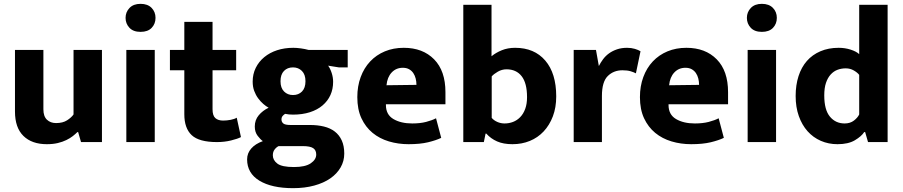

<svg xmlns="http://www.w3.org/2000/svg" viewBox="-20 -740 4703 1000"><path d="M363 -480H511V0H402L387 -52H383Q373 -42 359 -31Q345 -20 325.5 -10.5Q306 -1 281 5Q256 11 224 11Q146 11 102 -32Q58 -75 58 -159V-480H206V-171Q206 -134 224.5 -116.5Q243 -99 272 -99Q307 -99 329.5 -113.5Q352 -128 363 -144Z M638 0V-480H786V0ZM712 -574Q674 -574 654 -595.5Q634 -617 634 -647Q634 -677 654.5 -698.5Q675 -720 712 -720Q749 -720 769.5 -699Q790 -678 790 -647Q790 -616 770 -595Q750 -574 712 -574Z M1210 -374H1087V-171Q1087 -138 1101.5 -125Q1116 -112 1142 -112Q1162 -112 1182 -116Q1202 -120 1213 -127L1235 -26Q1218 -17 1183.5 -8.5Q1149 0 1110 0Q1017 0 978.5 -36Q940 -72 940 -145V-374H865V-480H940V-626H1087V-480H1210Z M1296 -315Q1296 -354 1312 -386.5Q1328 -419 1356.5 -442.5Q1385 -466 1423.5 -478.5Q1462 -491 1508 -491Q1525 -491 1547 -488Q1569 -485 1587 -480H1791V-389H1745L1689 -398Q1700 -383 1707.5 -360Q1715 -337 1715 -314Q1715 -276 1701 -245Q1687 -214 1660 -191Q1633 -168 1594 -155.5Q1555 -143 1506 -143Q1495 -143 1485 -144Q1475 -145 1465 -147Q1458 -143 1452 -136Q1446 -129 1446 -118Q1446 -105 1455.5 -97Q1465 -89 1494 -89H1595Q1634 -89 1667 -81Q1700 -73 1723.5 -55Q1747 -37 1760 -8.5Q1773 20 1773 60Q1773 99 1754 132Q1735 165 1700.5 189Q1666 213 1616.5 226.5Q1567 240 1507 240Q1395 240 1331 201Q1267 162 1267 90Q1267 58 1288.5 33.5Q1310 9 1349 -5Q1337 -13 1322 -32.5Q1307 -52 1307 -81Q1307 -115 1327.5 -139.5Q1348 -164 1379 -179Q1366 -186 1351.5 -198.5Q1337 -211 1324.5 -228Q1312 -245 1304 -266.5Q1296 -288 1296 -315ZM1431 21Q1419 27 1410 39Q1401 51 1401 69Q1401 94 1424.5 112Q1448 130 1511 130Q1570 130 1598.5 110.5Q1627 91 1627 65Q1627 42 1611 31.5Q1595 21 1557 21ZM1571 -317Q1571 -352 1552.5 -370.5Q1534 -389 1506 -389Q1477 -389 1459 -370.5Q1441 -352 1441 -317Q1441 -282 1459.5 -263.5Q1478 -245 1506 -245Q1535 -245 1553 -263.5Q1571 -282 1571 -317Z M2300 -197H1990V-193Q1990 -143 2029 -120Q2068 -97 2127 -97Q2168 -97 2199 -105Q2230 -113 2251 -124L2278 -22Q2251 -9 2209.5 1Q2168 11 2108 11Q2054 11 2005.5 -3.5Q1957 -18 1920.5 -48Q1884 -78 1862.5 -124Q1841 -170 1841 -234Q1841 -291 1858.5 -338.5Q1876 -386 1908 -420Q1940 -454 1984.5 -472.5Q2029 -491 2083 -491Q2182 -491 2241 -431Q2300 -371 2300 -260ZM2149 -298Q2149 -315 2145 -331Q2141 -347 2132.5 -359.5Q2124 -372 2110.5 -379.5Q2097 -387 2078 -387Q2043 -387 2020 -362.5Q1997 -338 1993 -296Z M2877 -238Q2877 -180 2859.5 -134Q2842 -88 2811.5 -55.5Q2781 -23 2739.5 -6Q2698 11 2649 11Q2602 11 2569 -3.5Q2536 -18 2513 -44H2509L2500 0H2393V-715H2540V-447Q2563 -466 2594 -478.5Q2625 -491 2663 -491Q2763 -491 2820 -424.5Q2877 -358 2877 -238ZM2725 -234Q2725 -307 2697 -343Q2669 -379 2618 -379Q2594 -379 2572.5 -366.5Q2551 -354 2541 -342V-126Q2552 -113 2570 -105Q2588 -97 2608 -97Q2631 -97 2652 -105Q2673 -113 2689.5 -130Q2706 -147 2715.5 -173Q2725 -199 2725 -234Z M2968 0V-480H3084L3099 -396Q3108 -414 3121 -431.5Q3134 -449 3152 -462Q3170 -475 3193.5 -483Q3217 -491 3246 -491Q3268 -491 3286.5 -485.5Q3305 -480 3316 -473L3292 -358Q3281 -364 3264 -369Q3247 -374 3222 -374Q3176 -374 3145.5 -344Q3115 -314 3115 -240V0Z M3772 -197H3462V-193Q3462 -143 3501 -120Q3540 -97 3599 -97Q3640 -97 3671 -105Q3702 -113 3723 -124L3750 -22Q3723 -9 3681.5 1Q3640 11 3580 11Q3526 11 3477.5 -3.5Q3429 -18 3392.5 -48Q3356 -78 3334.5 -124Q3313 -170 3313 -234Q3313 -291 3330.5 -338.5Q3348 -386 3380 -420Q3412 -454 3456.5 -472.5Q3501 -491 3555 -491Q3654 -491 3713 -431Q3772 -371 3772 -260ZM3621 -298Q3621 -315 3617 -331Q3613 -347 3604.5 -359.5Q3596 -372 3582.5 -379.5Q3569 -387 3550 -387Q3515 -387 3492 -362.5Q3469 -338 3465 -296Z M3874 0V-480H4022V0ZM3948 -574Q3910 -574 3890 -595.5Q3870 -617 3870 -647Q3870 -677 3890.5 -698.5Q3911 -720 3948 -720Q3985 -720 4005.5 -699Q4026 -678 4026 -647Q4026 -616 4006 -595Q3986 -574 3948 -574Z M4455 -715H4603V0H4501L4486 -52H4481Q4467 -30 4432.5 -9.5Q4398 11 4342 11Q4295 11 4255 -6.5Q4215 -24 4186 -56.5Q4157 -89 4140.5 -135.5Q4124 -182 4124 -240Q4124 -297 4139 -343.5Q4154 -390 4182.5 -422.5Q4211 -455 4253 -473Q4295 -491 4348 -491Q4381 -491 4410.5 -481.5Q4440 -472 4455 -458ZM4455 -350Q4446 -362 4427 -373Q4408 -384 4385 -384Q4362 -384 4342 -376.5Q4322 -369 4306.5 -352Q4291 -335 4282 -308.5Q4273 -282 4273 -243Q4273 -168 4302.5 -132.5Q4332 -97 4379 -97Q4408 -97 4427.5 -112Q4447 -127 4455 -144Z"/></svg>

Font: Mukta Vaani ExtraBold
Style: Regular
Weight: 800
Designer: Noopur Datye, Girish Dalvi, Yashodeep Gholap, Pallavi Karambelkar
Foundry: Ek Type
Version: Version 2.538;PS 1.000;hotconv 16.6.51;makeotf.lib2.5.65220;